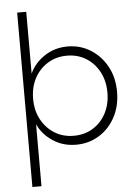

<svg xmlns="http://www.w3.org/2000/svg" viewBox="-62 -787 738 1053"><g transform="rotate(-5 306.5 -260.0)"><path d="M73 220V-740H123V-400Q149 -457 205 -494Q261 -531 332 -531Q401 -531 457.5 -496Q514 -461 547.5 -400Q581 -339 581 -260Q581 -182 548.5 -121Q516 -60 459.5 -25Q403 10 332 10Q261 10 205 -27Q149 -64 123 -121V220ZM324 -40Q384 -40 430 -68.5Q476 -97 502 -147Q528 -197 528 -260Q528 -324 501.5 -374Q475 -424 429 -452.5Q383 -481 324 -481Q265 -481 218.5 -452.5Q172 -424 145.5 -374.5Q119 -325 119 -261Q119 -196 146 -146.5Q173 -97 219 -68.5Q265 -40 324 -40Z"/></g></svg>

Font: Lexend ExtraLight
Style: Regular
Weight: 200
Designer: Bonnie Shaver-Troup, Thomas Jockin
Foundry: Lexend
Version: Version 1.007; ttfautohint (v1.8.3)